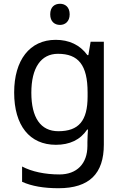

<svg xmlns="http://www.w3.org/2000/svg" viewBox="-20 -757 655 1017"><path d="M298 -737C269 -737 246 -720 246 -681C246 -643 269 -625 298 -625C325 -625 349 -643 349 -681C349 -720 325 -737 298 -737ZM275 -546C137 -546 55 -438 55 -267C55 -92 137 10 276 10C349 10 405 -16 442 -71H446C445 -59 443 -21 443 -5V16C443 110 387 167 295 167C218 167 148 152 97 125V206C148 229 212 240 290 240C454 240 530 162 530 9V-536H460L448 -465H443C403 -520 345 -546 275 -546ZM287 -472C395 -472 444 -413 444 -267V-246C444 -117 397 -62 289 -62C195 -62 146 -134 146 -266C146 -398 197 -472 287 -472Z"/></svg>

Font: Noto Sans Cypriot
Style: Regular
Weight: 400
Designer: Monotype Design Team
Foundry: Monotype Imaging Inc.
Version: Version 2.002